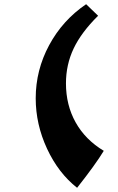

<svg xmlns="http://www.w3.org/2000/svg" viewBox="-20 -837 564 914"><path d="M150 -369Q150 -503 214 -622Q278 -741 390 -817L447 -762Q367 -683 330.5 -606Q294 -529 294 -440Q294 -337 340 -254.5Q386 -172 474 -119Q434 -53 347 57Q258 -13 204 -129Q150 -245 150 -369Z"/></svg>

Font: Otomanopee One
Style: Regular
Weight: 400
Designer: Das Ende der Wildnis
Foundry: Gutenberg Labo
Version: Version 3.005